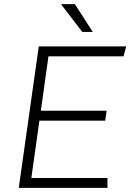

<svg xmlns="http://www.w3.org/2000/svg" viewBox="-20 -911 632 931"><path d="M71 0 168 -686H592L579 -638H215L178 -374H497L490 -326H171L132 -48H501V0ZM379 -756 278 -888V-891H343L430 -756Z"/></svg>

Font: Chivo Medium Thin
Style: Italic
Weight: 250
Italic angle: -8.05°
Version: Version 2.002